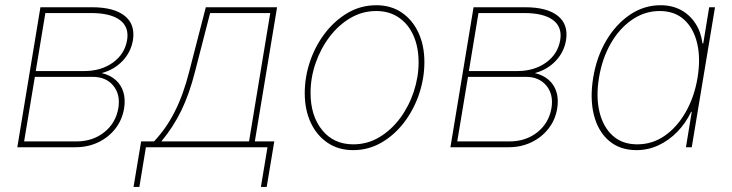

<svg xmlns="http://www.w3.org/2000/svg" viewBox="-20 -569 2830 742"><path d="M46.9 0 136.2 -541H335.4Q420.4 -541 461.9 -507.8Q503.4 -474.6 493.7 -413.6Q485.8 -367.2 453.4 -333.3Q420.9 -299.3 373 -286.6Q405.8 -278.8 427 -260Q448.2 -241.2 456.8 -213.1Q465.3 -185.1 459.5 -149.4Q452.1 -105.5 425.8 -71.8Q399.4 -38.1 359.6 -19Q319.8 0 271.5 0ZM73.2 -22.5H275.4Q338.4 -22.5 383.1 -58.1Q427.7 -93.8 437.5 -151.9Q445.8 -204.1 417.7 -238Q389.6 -272 338.4 -272H114.7ZM118.2 -294.4H305.2Q370.6 -294.4 416.3 -327.1Q461.9 -359.9 471.2 -414.1Q479.5 -464.8 443.1 -491.7Q406.7 -518.6 332 -518.6H155.3Z M496.1 153.3 525.4 -22.5H575.2Q598.6 -47.4 618.7 -75.9Q638.7 -104.5 655.5 -137.9Q672.4 -171.4 686.3 -210Q700.2 -248.5 711.4 -293L775.4 -541H1050.8L964.8 -22.5H1040L1010.7 153.3H988.3L1013.7 0H543.9L518.6 153.3ZM603.5 -22.5H942.4L1024.4 -518.6H792L733.9 -293Q711.9 -206.1 680.7 -141.8Q649.4 -77.6 603.5 -22.5Z M1344.7 11.2Q1288.1 11.2 1246.1 -17.1Q1204.1 -45.4 1180.9 -95Q1157.7 -144.5 1157.7 -209Q1157.7 -271.5 1178.2 -331.8Q1198.7 -392.1 1236.1 -440.9Q1273.4 -489.7 1324 -519.3Q1374.5 -548.8 1434.6 -548.8Q1490.7 -548.8 1532.5 -520.5Q1574.2 -492.2 1597.2 -442.6Q1620.1 -393.1 1620.1 -329.1Q1620.1 -267.1 1599.9 -206.5Q1579.6 -146 1542.5 -96.9Q1505.4 -47.9 1454.8 -18.3Q1404.3 11.2 1344.7 11.2ZM1345.2 -11.2Q1400.4 -11.2 1446.5 -39.1Q1492.7 -66.9 1526.6 -112.8Q1560.5 -158.7 1579.1 -215.1Q1597.7 -271.5 1597.7 -328.1Q1597.7 -386.7 1577.9 -431.4Q1558.1 -476.1 1521.2 -501.2Q1484.4 -526.4 1434.1 -526.4Q1380.9 -526.4 1335 -499.8Q1289.1 -473.1 1254.4 -427.7Q1219.7 -382.3 1200 -325.9Q1180.2 -269.5 1180.2 -210Q1180.2 -121.6 1224.9 -66.4Q1269.5 -11.2 1345.2 -11.2Z M1720.7 0 1810.1 -541H2009.3Q2094.2 -541 2135.7 -507.8Q2177.2 -474.6 2167.5 -413.6Q2159.7 -367.2 2127.2 -333.3Q2094.7 -299.3 2046.9 -286.6Q2079.6 -278.8 2100.8 -260Q2122.1 -241.2 2130.6 -213.1Q2139.2 -185.1 2133.3 -149.4Q2126 -105.5 2099.6 -71.8Q2073.2 -38.1 2033.4 -19Q1993.7 0 1945.3 0ZM1747.1 -22.5H1949.2Q2012.2 -22.5 2056.9 -58.1Q2101.6 -93.8 2111.3 -151.9Q2119.6 -204.1 2091.6 -238Q2063.5 -272 2012.2 -272H1788.6ZM1792 -294.4H1979Q2044.4 -294.4 2090.1 -327.1Q2135.7 -359.9 2145 -414.1Q2153.3 -464.8 2116.9 -491.7Q2080.6 -518.6 2005.9 -518.6H1829.1Z M2439.9 11.2Q2375.5 11.2 2333.3 -25.1Q2291 -61.5 2275.1 -125Q2259.3 -188.5 2272.5 -269Q2285.6 -349.1 2323 -412.4Q2360.4 -475.6 2414.6 -512.2Q2468.8 -548.8 2532.7 -548.8Q2577.1 -548.8 2611.3 -530.5Q2645.5 -512.2 2667.2 -479Q2689 -445.8 2694.8 -401.4H2697.8L2720.7 -541H2743.2L2653.3 0H2630.9L2653.3 -136.7H2650.9Q2629.9 -92.8 2597.2 -59.3Q2564.5 -25.9 2524.4 -7.3Q2484.4 11.2 2439.9 11.2ZM2442.9 -11.2Q2501.5 -11.2 2549.6 -44.9Q2597.7 -78.6 2630.6 -137Q2663.6 -195.3 2675.8 -269Q2688 -343.3 2674.3 -401.4Q2660.6 -459.5 2624 -492.9Q2587.4 -526.4 2529.3 -526.4Q2471.7 -526.4 2422.9 -492.9Q2374 -459.5 2340.6 -401.4Q2307.1 -343.3 2294.9 -269Q2282.7 -195.3 2296.6 -137Q2310.5 -78.6 2347.7 -44.9Q2384.8 -11.2 2442.9 -11.2Z"/></svg>

Font: Inter 17pt Thin
Style: Italic
Weight: 250
Italic angle: -9.3988°
Version: Version 4.001;git-66647c0bb